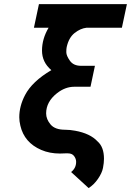

<svg xmlns="http://www.w3.org/2000/svg" viewBox="-20 -747 650 953"><path d="M234.9 -398.9Q188.5 -438 188.5 -496.1Q188.5 -554.2 221.2 -609.4H148.4L173.3 -726.6H609.9L585 -609.4H409.7Q378.9 -606 350.1 -583Q321.3 -560.1 311 -513.2Q309.1 -505.4 309.1 -488Q309.1 -470.7 326.9 -445.6Q344.7 -420.4 381.8 -420.4H451.2L429.2 -316.4H348.6Q303.7 -316.4 262.7 -284.2Q209 -241.7 209 -184.1Q209 -155.3 231 -129.2Q252.9 -103 303.2 -103Q327.1 -103 353 -98.1Q427.7 -84.5 463.9 -45.4Q496.1 -17.6 496.1 41Q496.1 61 491.2 86.4Q486.3 111.8 466.1 141.1Q445.8 170.4 419.9 186.5L333 106.9Q357.9 87.4 357.9 56.2Q357.9 41.5 347.9 27.8Q337.9 14.2 317.4 14.2H304.2Q287.6 15.1 277.8 15.1Q226.1 15.1 184.6 -2.9Q100.6 -39.1 81.1 -123Q75.7 -145.5 75.7 -165Q75.7 -220.7 104.5 -275.4Q139.6 -342.8 234.9 -398.9Z"/></svg>

Font: Tuffy
Style: BoldItalic
Weight: 700
Italic angle: -12°
Designer: Thatcher Ulrich, Karoly Barta, Michael Everson
Version: Version 001.271